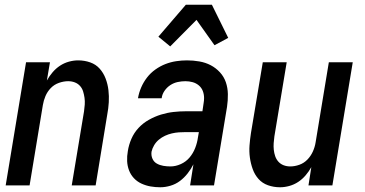

<svg xmlns="http://www.w3.org/2000/svg" viewBox="-20 -783 1540 811"><path d="M4 0 90 -520H191L178 -443Q188 -461 202 -477.5Q216 -494 233.5 -505.5Q251 -517 271 -522.5Q291 -528 310 -528Q337 -528 361 -519.5Q385 -511 401 -493Q417 -475 426 -451.5Q435 -428 438 -402.5Q441 -377 439.5 -351Q438 -325 433 -299L384 0H283L335 -313Q337 -327 338 -341.5Q339 -356 337 -370Q335 -384 331 -397Q327 -410 318 -420Q309 -430 296 -435Q283 -440 268 -440Q249 -440 229 -433Q209 -426 194.5 -411Q180 -396 172 -377Q164 -358 161 -339L105 0Z M657 8Q636 8 616 4.5Q596 1 577.5 -7.5Q559 -16 545.5 -30.5Q532 -45 525 -63.5Q518 -82 517 -102.5Q516 -123 520 -145Q524 -171 535 -196.5Q546 -222 565 -242.5Q584 -263 609 -277Q634 -291 660 -299Q686 -307 712.5 -310Q739 -313 765 -313H835L840 -347Q841 -352 841.5 -358Q842 -364 842 -369Q842 -385 836.5 -399Q831 -413 819.5 -422.5Q808 -432 793.5 -436Q779 -440 763 -440Q747 -440 730.5 -436.5Q714 -433 699.5 -423.5Q685 -414 675 -399.5Q665 -385 663 -369V-368H563V-369Q567 -392 576.5 -414Q586 -436 601 -455.5Q616 -475 636.5 -489.5Q657 -504 679 -512.5Q701 -521 724 -524.5Q747 -528 770 -528Q796 -528 822 -523.5Q848 -519 870 -507.5Q892 -496 909 -477.5Q926 -459 934 -435.5Q942 -412 942.5 -385.5Q943 -359 939 -332L884 0H783L797 -89Q787 -69 772.5 -50.5Q758 -32 740 -18.5Q722 -5 700 1.5Q678 8 657 8ZM700 -80Q722 -80 744 -90Q766 -100 781 -118Q796 -136 804.5 -158Q813 -180 816 -202L820 -225H765Q750 -225 735.5 -224Q721 -223 706 -219.5Q691 -216 677 -209.5Q663 -203 651 -193Q639 -183 631 -169.5Q623 -156 620 -142Q618 -126 624 -112.5Q630 -99 642.5 -92Q655 -85 670 -82.5Q685 -80 700 -80ZM699 -587 649 -628 765 -763H875L944 -623L886 -592L810 -699Z M1163 8Q1136 8 1112 -0.5Q1088 -9 1072 -27Q1056 -45 1047.5 -68.5Q1039 -92 1035.5 -117.5Q1032 -143 1034 -169Q1036 -195 1040 -221L1090 -520H1191L1139 -207Q1137 -193 1136 -178.5Q1135 -164 1136.5 -150Q1138 -136 1142.5 -123Q1147 -110 1156 -100Q1165 -90 1178 -85Q1191 -80 1206 -80Q1225 -80 1244.5 -87Q1264 -94 1278.5 -109Q1293 -124 1301.5 -143Q1310 -162 1313 -181L1369 -520H1470L1384 0H1283L1295 -77Q1285 -59 1271 -42.5Q1257 -26 1239.5 -14.5Q1222 -3 1202 2.5Q1182 8 1163 8Z"/></svg>

Font: Iosevka Semibold Oblique
Style: Regular
Weight: 600
Italic angle: -9°
Monospace: yes
Designer: Belleve Invis
Foundry: Belleve Invis
Version: Version 32.5.0; ttfautohint (v1.8.4)